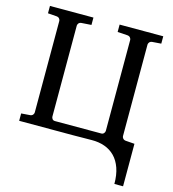

<svg xmlns="http://www.w3.org/2000/svg" viewBox="-125 -775 977 1083"><g transform="rotate(15 363.0 -233.0)"><path d="M643.1 205.1Q643.1 151.9 629.4 112.8Q615.7 73.7 590.8 48.3Q565.9 22.9 531.5 10.7Q497.1 -1.5 456.1 -1Q433.1 -1 418.7 -0.7Q404.3 -0.5 392.6 -0.5Q380.9 -0.5 369.6 -0.2Q358.4 0 342.3 0H32.2V-43L84 -46.9Q95.2 -48.3 100.1 -55.2Q105 -62 105 -67.9V-603Q105 -608.9 100.1 -615.7Q95.2 -622.6 84 -624L32.2 -627.9V-670.9H286.1V-627.9L228 -624Q216.8 -622.6 211.9 -615.7Q207 -608.9 207 -603V-71.8Q207 -64.9 211.9 -57.9Q216.8 -50.8 228 -50.8H498Q507.8 -50.8 513.4 -57.9Q519 -64.9 519 -71.8V-603Q519 -608.9 513.9 -615.7Q508.8 -622.6 498 -624L439 -627.9V-670.9H693.8V-627.9L641.1 -624Q630.4 -622.6 625.2 -615.7Q620.1 -608.9 620.1 -603V-67.9Q620.1 -62 625.2 -55.2Q630.4 -48.3 641.1 -46.9L693.8 -43V205.1Z"/></g></svg>

Font: Charis SIL CyrE
Style: Regular
Weight: 400
Foundry: SIL International
Version: Version 5.000